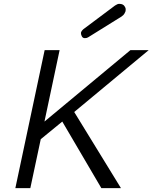

<svg xmlns="http://www.w3.org/2000/svg" viewBox="-20 -969 786 989"><path d="M210 -710.9H287.1L209 -342.8L651.9 -710.9H746.1L362.3 -392.1L603 0H502L300.8 -342.8L189.9 -252L136.2 0H59.1ZM434.1 -776.9Q427.7 -772.5 417.2 -772.5Q406.7 -772.5 401.9 -781.2Q397 -790 397 -798.6Q397 -807.1 409.2 -818.4L572.3 -940.4Q585 -949.2 594.2 -949.2Q615.7 -949.2 623 -934.6Q627.4 -927.7 627.4 -922.4Q627.4 -917 627 -913.8Q626.5 -910.6 626 -909.2Q624.5 -906.2 621.1 -899.2Q617.7 -892.1 606 -883.8Z"/></svg>

Font: Tuffy
Style: Italic
Weight: 400
Italic angle: -12°
Designer: Thatcher Ulrich, Karoly Barta and Michael Everson
Version: Version 001.271